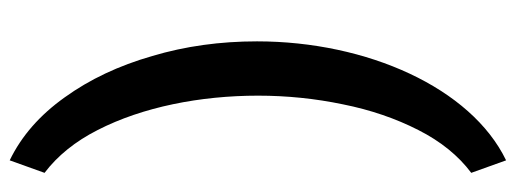

<svg xmlns="http://www.w3.org/2000/svg" viewBox="-349 -484 1048 390"><g transform="rotate(90 175.0 -289.0)"><path d="M174.3 -289.1C174.3 -347.7 180.2 -405.3 191.9 -461.4C203.1 -517.6 220.7 -568.8 244.1 -614.7C267.1 -660.2 296.4 -696.3 331.1 -722.2L305.7 -793C158.2 -721.7 64 -510.3 64 -287.1C64 -212.4 73.7 -141.6 93.8 -74.2C113.3 -6.3 141.1 52.7 177.7 103.5C213.9 154.3 256.3 191.4 305.7 215.3L331.1 144.5C296.4 118.2 267.1 82 244.1 36.6C197.3 -54.7 174.3 -171.9 174.3 -289.1Z"/></g></svg>

Font: Vazirmatn SemiBold
Style: Regular
Weight: 600
Designer: Saber Rastikerdar
Foundry: Saber Rastikerdar
Version: Version 33.003